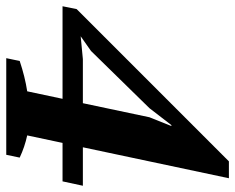

<svg xmlns="http://www.w3.org/2000/svg" viewBox="-103 -663 752 614"><g transform="rotate(90 273.0 -356.0)"><path d="M461 0H152L161 -43Q212 -60 258 -67L282 -180H-14L-5 -225L482 -712H536L437 -245H560L546 -180H423L399 -67Q436 -59 470 -43ZM341 -458 369 -528H366L312 -458L129 -271L82 -238L155 -245H296Z"/></g></svg>

Font: PT Serif
Style: Bold Italic
Weight: 700
Italic angle: -12°
Designer: A.Korolkova, O.Umpeleva, V.Yefimov
Foundry: ParaType Ltd
Version: Version 1.000W OFL